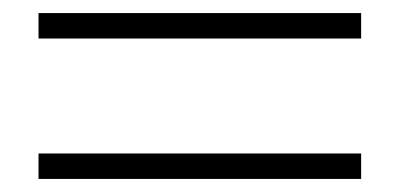

<svg xmlns="http://www.w3.org/2000/svg" viewBox="-20 -505 611 294"><path d="M533 -231V-270H39V-231ZM533 -446V-485H39V-446Z"/></svg>

Font: Source Han Serif CN VF
Style: Regular
Weight: 250
Designer: Ryoko NISHIZUKA 西塚涼子 (kana & ideographs); Frank Grießhammer (Latin, Greek & Cyrillic); Wenlong ZHANG 张文龙 (bopomofo); San
Foundry: Adobe
Version: Version 2.002;hotconv 1.1.0;makeotfexe 2.6.0